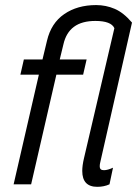

<svg xmlns="http://www.w3.org/2000/svg" viewBox="-20 -720 536 750"><path d="M301.3 -52.2Q301.3 -73.7 308.1 -102.1L426.8 -609.9Q414.1 -638.2 352.5 -638.2Q299.8 -638.2 268.8 -615.2Q237.8 -592.3 227.5 -545.9L213.4 -487.8H318.4L304.7 -428.2H200.2L101.6 0H33.2L131.8 -428.2H59.6L73.2 -487.8H146L163.6 -561Q179.7 -629.9 231 -665Q282.2 -700.2 355.5 -700.2Q393.6 -700.2 428 -685.5Q462.4 -670.9 495.6 -631.8L371.6 -85.9Q369.6 -78.1 369.6 -71.3Q369.6 -62 373.8 -58.6Q377.9 -55.2 386.2 -55.2Q400.4 -55.2 421.4 -64.9L407.7 0Q386.2 9.8 359.9 9.8Q301.3 9.8 301.3 -52.2Z"/></svg>

Font: Acari Sans
Style: Italic
Weight: 400
Italic angle: -13°
Designer: Alfredo Marco Pradil and Stefan Peev
Foundry: Hanken Design Co.
Version: Version 1.045;January 11, 2019;FontCreator 11.5.0.2425 64-bi